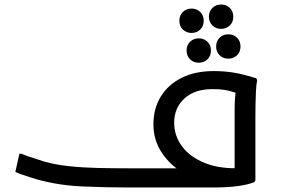

<svg xmlns="http://www.w3.org/2000/svg" viewBox="-20 -831 1248 851"><path d="M552 0Q452 0 347 -4.5Q242 -9 147 -35Q128 -41 110 -46.5Q92 -52 76.5 -57.5Q61 -63 48 -69L66 -150H74Q85 -145 105 -138Q125 -131 145 -125Q165 -119 176 -115Q224 -101 285.5 -94.5Q347 -88 415 -86.5Q483 -85 552 -85H806L789 -67Q734 -99 697 -154.5Q660 -210 660 -280Q660 -349 692 -402Q724 -455 784 -485.5Q844 -516 928 -516Q972 -516 1013.5 -509.5Q1055 -503 1116 -484L1120 -476Q1116 -458 1114.5 -428Q1113 -398 1112.5 -367Q1112 -336 1112 -316V-32L1108 -24Q1078 -12 1032.5 -6Q987 0 924 0ZM752 -287Q752 -229 787.5 -181.5Q823 -134 890.5 -107.5Q958 -81 1054 -86L1020 -42V-352Q1020 -379 1022 -401Q1024 -423 1028 -439L1044 -414Q1024 -420 1008 -425Q992 -430 972.5 -433Q953 -436 921 -436Q843 -436 797.5 -394.5Q752 -353 752 -287ZM906 -757Q906 -781 921.5 -796Q937 -811 960 -811Q983 -811 998.5 -796Q1014 -781 1014 -757Q1014 -733 998.5 -718Q983 -703 960 -703Q937 -703 921.5 -718Q906 -733 906 -757ZM775 -739Q775 -763 790.5 -778Q806 -793 829 -793Q852 -793 867.5 -778Q883 -763 883 -739Q883 -715 867.5 -700Q852 -685 829 -685Q806 -685 790.5 -700Q775 -715 775 -739ZM938 -625Q938 -649 953.5 -664Q969 -679 992 -679Q1015 -679 1030.5 -664Q1046 -649 1046 -625Q1046 -601 1030.5 -586Q1015 -571 992 -571Q969 -571 953.5 -586Q938 -601 938 -625ZM807 -607Q807 -631 822.5 -646Q838 -661 861 -661Q884 -661 899.5 -646Q915 -631 915 -607Q915 -583 899.5 -568Q884 -553 861 -553Q838 -553 822.5 -568Q807 -583 807 -607Z"/></svg>

Font: Kufam
Style: Regular
Weight: 400
Designer: Wael Morcos, Artur Schmal
Foundry: Original Type
Version: Version 1.301; ttfautohint (v1.8.3)